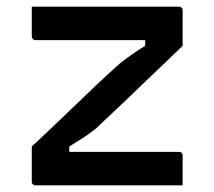

<svg xmlns="http://www.w3.org/2000/svg" viewBox="-20 -554 640 574"><path d="M75 -534H515Q519 -534 521 -532.5Q523 -531 524.5 -529Q526 -527 526 -523V-417Q493 -385 463.5 -357Q434 -329 407.5 -303.5Q381 -278 357 -255Q333 -232 310 -210.5Q287 -189 266 -169Q247 -154 228.5 -142Q210 -130 187 -116V-100Q215 -100 243 -100Q271 -100 299 -100H515Q520 -100 523 -97Q526 -94 526 -89Q526 -67 526 -44.5Q526 -22 526 0H86Q83 0 80.5 -1.5Q78 -3 76.5 -5Q75 -7 75 -11V-116Q133 -170 178.5 -214Q224 -258 263 -295Q302 -332 338 -364Q357 -379 374 -391Q391 -403 414 -417V-434Q386 -434 357.5 -434Q329 -434 301 -434H86Q83 -434 80.5 -435.5Q78 -437 76.5 -439.5Q75 -442 75 -445Q75 -467 75 -489.5Q75 -512 75 -534Z"/></svg>

Font: Recursive Monospace Medium
Style: Regular
Weight: 500
Version: Version 1.047